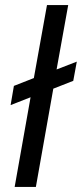

<svg xmlns="http://www.w3.org/2000/svg" viewBox="-20 -740 324 760"><path d="M38 0 101 -355 22 -324 35 -400 114 -431 166 -720H250L204 -465L284 -496L270 -420L191 -389L122 0Z"/></svg>

Font: DM Sans Italic
Style: Regular
Weight: 400
Italic angle: -10°
Designer: Colophon Foundry, Jonny Pinhorn
Foundry: Colophon Foundry
Version: Version 4.004; ttfautohint (v1.8.4.7-5d5b)